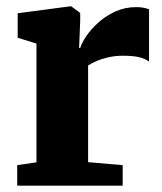

<svg xmlns="http://www.w3.org/2000/svg" viewBox="-20 -588 512 608"><path d="M34.5 0V-65L95.5 -74V-450L36 -468.5V-546L202 -568H205.5L234 -547V-523L230.5 -436H234Q238.5 -451.5 253 -473.2Q267.5 -495 291 -516.2Q314.5 -537.5 345 -551.5Q375.5 -565.5 411.5 -565.5Q425.5 -565.5 435.8 -563.2Q446 -561 452 -558.5V-393Q440 -402 421 -406.8Q402 -411.5 369.5 -411.5Q343.5 -411.5 321.8 -406.2Q300 -401 284.2 -394Q268.5 -387 259 -380.5V-74.5L368.5 -65V0Z"/></svg>

Font: Merriweather 20pt Black
Style: Regular
Weight: 900
Version: Version 2.100